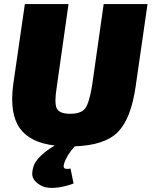

<svg xmlns="http://www.w3.org/2000/svg" viewBox="-20 -710 750 950"><path d="M710 -690 651 -281Q628 -122 563 -56.5Q498 9 350 14Q311 56 297 100Q292 117 299 122.5Q306 128 329 124L344 198Q295 216 254.5 219Q214 222 191 212Q168 202 153 185Q138 168 139.5 146Q141 124 150 102Q175 55 251 10Q129 -4 78 -75.5Q27 -147 45 -289L103 -690H319L261 -281Q248 -202 260.5 -174.5Q273 -147 327 -147Q382 -147 402 -174.5Q422 -202 436 -289L493 -690Z"/></svg>

Font: Exo 2.0 Black
Style: Italic
Weight: 900
Italic angle: -8°
Designer: Natanael Gama
Version: Version 1.001;PS 001.001;hotconv 1.0.70;makeotf.lib2.5.58329